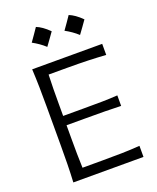

<svg xmlns="http://www.w3.org/2000/svg" viewBox="-175 -1084 969 1186"><g transform="rotate(-20 309.5 -491.0)"><path d="M97.3 0H558.4V-72.9Q501.3 -68.5 439.1 -67.2Q376.9 -66 307.6 -66H181.6Q179.7 -112.6 179.2 -158.7Q178.7 -204.8 178.7 -258V-346.3H307.6Q378.9 -346.3 431.6 -345.8Q484.3 -345.3 536.5 -343.2V-412.5Q487.2 -409.1 434.2 -408.3Q381.3 -407.6 308.5 -407.6H178.7V-484.4Q178.7 -538.3 179.2 -584.7Q179.7 -631.1 181.6 -678.4H301Q383.4 -678.4 444.1 -676.4Q504.7 -674.3 557.6 -670.7V-743.5H97.3Q100.6 -680.9 101.6 -623Q102.6 -565 102.6 -495.5V-246.5Q102.6 -177.8 101.6 -120.1Q100.6 -62.4 97.3 0ZM423.8 -981.8Q409.2 -960.3 395.2 -940.1Q381.2 -920 366.3 -899.2Q388 -887.6 408.8 -873.1Q429.6 -858.6 447.8 -841.8Q463.2 -862.5 477.7 -882.9Q492.2 -903.2 506.3 -923.3Q483.5 -945.9 463 -960.2Q442.6 -974.4 423.8 -981.8ZM208.5 -981.8Q193.9 -960.3 179.9 -940.1Q166 -920 151.1 -899.2Q172.8 -887.6 193.6 -873.1Q214.4 -858.6 232.6 -841.8Q247.9 -862.5 262.4 -882.9Q276.9 -903.2 291.1 -923.3Q268.2 -945.9 247.8 -960.2Q227.4 -974.4 208.5 -981.8Z"/></g></svg>

Font: Pinar-VF-FD
Style: Regular
Weight: 300
Designer: Amin Abedi
Version: Version 3.0